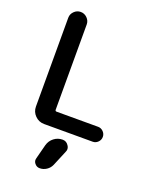

<svg xmlns="http://www.w3.org/2000/svg" viewBox="-179 -850 948 1193"><g transform="rotate(20 295.0 -254.0)"><path d="M234.4 246.1Q213.9 246.1 201.2 229.5Q192.4 218.8 192.4 205.1Q192.4 200.2 194.3 194.3L218.8 99.6Q227.5 68.4 252.4 49.3Q277.3 30.3 308.6 30.3Q334 30.3 347.7 51.8Q356.4 63.5 356.4 77.1Q356.4 85.9 351.6 95.7L309.6 196.3Q299.8 218.8 279.3 232.4Q258.8 246.1 234.4 246.1ZM204.1 -693.4V-129.9Q204.1 -120.1 213.9 -120.1H488.3Q507.8 -120.1 522.5 -105.5Q537.1 -90.8 537.1 -70.8Q537.1 -50.8 522.5 -36.1Q507.8 -21.5 488.3 -21.5H167Q131.8 -21.5 106.9 -46.4Q82 -71.3 82 -106.4V-693.4Q82 -717.8 100.1 -735.8Q118.2 -753.9 143.1 -753.9Q168 -753.9 186 -735.8Q204.1 -717.8 204.1 -693.4Z"/></g></svg>

Font: Gen Jyuu GothicX Medium
Style: Regular
Weight: 500
Designer: Ryoko NISHIZUKA (kana &amp; ideographs); Paul D. Hunt (Latin, Greek &amp; Cyrillic); Wenlong ZHANG (bopomofo); Sandoll C
Version: Version 1.058.20140828